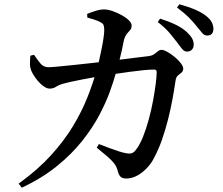

<svg xmlns="http://www.w3.org/2000/svg" viewBox="-20 -819 1040 897"><path d="M854 -578Q841 -578 831 -590Q821 -602 808 -620Q793 -640 772.5 -664.5Q752 -689 717 -716L728 -732Q769 -719 801 -703.5Q833 -688 854 -668Q871 -652 878 -638.5Q885 -625 885 -610Q885 -596 876.5 -587Q868 -578 854 -578ZM570 15Q551 15 542.5 6Q534 -3 529 -24Q524 -42 513 -56Q502 -70 482 -87.5Q462 -105 432 -129L442 -146Q468 -136 492 -127Q516 -118 535 -112Q554 -106 565 -104Q585 -100 595 -103Q605 -106 615 -119Q633 -142 648 -179.5Q663 -217 675 -261Q687 -305 695 -348.5Q703 -392 707.5 -427.5Q712 -463 712 -482Q712 -494 701 -494Q679 -494 649 -491Q619 -488 586.5 -483.5Q554 -479 523.5 -474.5Q493 -470 468 -466Q449 -463 422.5 -458.5Q396 -454 368 -448.5Q340 -443 316.5 -438Q293 -433 279 -429Q256 -423 242.5 -414Q229 -405 212 -405Q197 -405 179 -419.5Q161 -434 146.5 -454Q132 -474 126 -489Q120 -505 120 -522.5Q120 -540 122 -559L139 -563Q153 -542 168 -523.5Q183 -505 206 -505Q219 -505 250.5 -508Q282 -511 325.5 -515.5Q369 -520 418 -525.5Q467 -531 515 -537Q563 -543 605.5 -548.5Q648 -554 676 -557Q690 -559 699.5 -565.5Q709 -572 717 -579Q725 -586 735 -586Q745 -586 762 -576.5Q779 -567 796 -553Q813 -539 824.5 -524Q836 -509 836 -499Q836 -487 828.5 -480.5Q821 -474 811.5 -466.5Q802 -459 800 -441Q794 -400 785.5 -354Q777 -308 765 -260.5Q753 -213 737 -167Q721 -121 699 -80Q686 -54 664.5 -32Q643 -10 619 2.5Q595 15 570 15ZM67 39Q157 -26 219 -94.5Q281 -163 321.5 -230.5Q362 -298 387.5 -362Q413 -426 429 -483Q436 -504 442 -531.5Q448 -559 454 -587.5Q460 -616 463.5 -640.5Q467 -665 467 -678Q467 -694 464 -701.5Q461 -709 450 -715Q437 -722 420 -727.5Q403 -733 388 -737L387 -754Q404 -761 426 -768Q448 -775 466 -775Q484 -775 506.5 -767Q529 -759 549 -748Q569 -737 582 -724Q595 -711 595 -700Q595 -686 588 -678.5Q581 -671 573 -661.5Q565 -652 559 -632Q556 -615 550.5 -590Q545 -565 538 -537Q531 -509 522 -480Q512 -443 493.5 -391.5Q475 -340 443.5 -280.5Q412 -221 363.5 -160Q315 -99 246 -43Q177 13 82 58ZM948 -653Q934 -653 924 -665.5Q914 -678 899 -696Q884 -715 864 -735.5Q844 -756 807 -784L818 -799Q859 -788 890.5 -774.5Q922 -761 941 -746Q961 -731 969 -715.5Q977 -700 977 -684Q977 -669 969.5 -661Q962 -653 948 -653Z"/></svg>

Font: Noto Serif SC ExtraLight SemiBold
Style: Regular
Weight: 600
Version: Version 2.002-H1;hotconv 1.1.0;makeotfexe 2.6.0